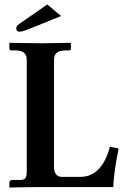

<svg xmlns="http://www.w3.org/2000/svg" viewBox="-20 -839 578 861"><path d="M100 -569V-72C100 -41 94 -32 70 -32H38C26 -32 22 -27 22 -20V0L26 2C26 2 105 0 145 0H488C490 -56 501 -119 512 -173L473 -181C457 -120 421 -46 342 -46H256C235 -46 222 -62 222 -92V-569C222 -597 235 -613 276 -613H291C295 -613 298 -616 298 -621V-645L296 -647C296 -647 196 -645 161 -645C122 -645 24 -647 24 -647L22 -645V-621C22 -616 26 -613 31 -613H45C84 -613 100 -601 100 -569ZM192 -819 68 -733C55 -724 53 -719 53 -712C53 -702 58 -697 67 -697C76 -697 89 -700 110 -709L254 -767Z"/></svg>

Font: Libertinus Serif Semibold
Style: Regular
Weight: 600
Designer: Philipp H. Poll, Khaled Hosny
Foundry: Caleb Maclennan
Version: Version 7.050;RELEASE